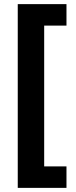

<svg xmlns="http://www.w3.org/2000/svg" viewBox="-20 -746 366 930"><path d="M302 164H66V-726H302V-622H194V60H302Z"/></svg>

Font: Noto Sans Khmer UI
Style: Bold
Weight: 700
Designer: Danh Hong and the Monotype Design Team
Foundry: Monotype Imaging Inc.
Version: Version 2.002; ttfautohint (v1.8.4.7-5d5b)